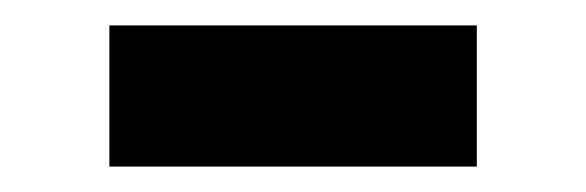

<svg xmlns="http://www.w3.org/2000/svg" viewBox="-20 -395 461 151"><path d="M355 -264H66V-375H355Z"/></svg>

Font: IBM Plex Sans JP Medium
Style: Regular
Weight: 500
Designer: Mike Abbink; Paul van der Laan; Pieter van Rosmalen; Wujin Sim; Yejin Wi; Jinhee Kim; Boomi Park; Yona Kim; Kichan Ma
Foundry: Sandoll Inc.
Version: Version 1.001